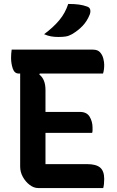

<svg xmlns="http://www.w3.org/2000/svg" viewBox="-20 -951 590 971"><path d="M173 0Q151 0 130 -16Q109 -32 95.5 -56.5Q82 -81 82 -108V-579H75Q53 -579 44.5 -604.5Q36 -630 36 -658Q36 -679 39 -700H450Q474 -700 486 -686.5Q498 -673 502.5 -655Q507 -637 507 -623Q507 -597 501 -579H181L179 -574Q210 -550 210 -496V-385H384Q419 -385 433.5 -360.5Q448 -336 448 -306Q448 -297 448 -291Q448 -285 446 -279H210V-121H420Q466 -121 486.5 -103.5Q507 -86 507 -46Q507 -18 502 0ZM325 -931Q357 -931 379 -928Q401 -925 420 -918Q433 -914 436 -903Q439 -892 434 -878Q421 -845 398.5 -821Q376 -797 344 -778Q328 -769 312.5 -766.5Q297 -764 275 -764Q256 -764 238.5 -767Q221 -770 203 -778Q250 -813 280 -849Q310 -885 325 -931Z"/></svg>

Font: Recursive Sn Csl St SmB
Style: Regular
Weight: 600
Version: Version 1.079;hotconv 1.0.112;makeotfexe 2.5.65598; ttfautoh